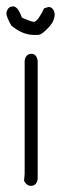

<svg xmlns="http://www.w3.org/2000/svg" viewBox="-24 -610 192 605"><path d="M75.2 -440.4Q90.8 -440.4 94.7 -418.9V-45.9Q91.3 -24.4 73.2 -24.4Q60.1 -24.4 51.8 -40L53.7 -63.5V-418.9Q57.1 -440.4 75.2 -440.4ZM17.6 -589.8Q32.2 -589.8 44.9 -554.7Q74.7 -541 84 -541Q96.7 -544.9 115.2 -584L128.9 -587.9Q144.5 -587.9 148.4 -566.4Q148.4 -539.6 121.1 -515.6Q106 -500 95.7 -500H82Q47.4 -500 11.7 -529.3Q-3.9 -557.1 -3.9 -568.4Q-0.5 -589.8 17.6 -589.8Z"/></svg>

Font: CEF Fonts CJK
Style: Regular
Weight: 400
Designer: PartyBoss (派对大魔王)
Version: Release 2.25